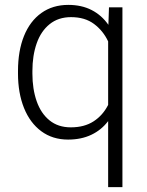

<svg xmlns="http://www.w3.org/2000/svg" viewBox="-20 -558 598 781"><path d="M478 -528.3V203.1H419.9V-65.4Q392.6 -29.3 351.6 -9.8Q310.5 9.8 256.8 9.8Q193.8 9.8 147.9 -24.2Q102.1 -58.1 77.6 -118.9Q53.2 -179.7 53.2 -258.8V-269Q53.2 -351.1 77.6 -411.6Q102.1 -472.2 148.2 -505.1Q194.3 -538.1 257.8 -538.1Q312 -538.1 352.8 -517.1Q393.6 -496.1 420.9 -457L423.3 -528.3ZM419.9 -131.3V-389.6Q399.4 -433.1 362.3 -460.7Q325.2 -488.3 269 -488.3Q217.3 -488.3 181.9 -459.7Q146.5 -431.2 129.2 -381.6Q111.8 -332 111.8 -269V-258.8Q111.8 -195.8 129.2 -146.2Q146.5 -96.7 181.4 -68.4Q216.3 -40 268.1 -40Q323.2 -40 360.8 -64.5Q398.4 -88.9 419.9 -131.3Z"/></svg>

Font: Heebo Light
Style: Regular
Weight: 300
Designer: Oded Ezer
Foundry: Meir Sadan
Version: Version 2.001; ttfautohint (v1.5.14-ce02) -l 8 -r 50 -G 200 